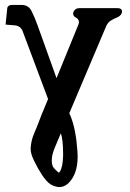

<svg xmlns="http://www.w3.org/2000/svg" viewBox="-20 -485 533 786"><path d="M270 -6.8Q291 45.9 296.9 133.8Q297.9 144.5 297.9 155.3Q297.9 229.5 258.8 266.1Q242.7 280.8 223.1 280.8Q207.5 280.8 188.5 270.5Q170.4 259.8 150.4 228.5Q135.3 205.6 120.1 174.3Q105.5 145.5 105.5 125.5V121.1Q107.4 89.4 119.9 60.8Q132.3 32.2 142.6 4.4Q146 -6.3 150.6 -16.8Q155.3 -27.3 159.7 -38.1L176.8 -79.6L72.3 -358.4Q63 -379.9 39.6 -381.3L2.9 -384.3L9.3 -447.3Q9.3 -464.8 31.2 -464.8H68.8Q96.2 -464.8 108.9 -440.2Q121.6 -415.5 133.3 -382.8L211.4 -165L301.3 -385.3Q303.2 -390.6 303.2 -395Q303.2 -397.9 302.2 -400.4Q299.3 -408.2 293 -411.6Q279.3 -418.5 279.3 -429.2Q279.3 -433.1 280.8 -436Q287.1 -451.7 305.2 -451.7H460.9Q479.5 -451.7 479.5 -437.5Q479.5 -434.1 478 -430.2Q473.1 -419.4 458.5 -413.3Q443.8 -407.2 433.1 -400.4Q420.4 -392.1 414.1 -376.5L263.7 -21.5ZM194.3 191.4Q196.3 200.7 213.9 216.3Q219.2 221.7 221.2 221.7Q222.2 221.7 225.6 216.8Q237.3 197.3 238.3 152.3V144.5Q238.3 86.9 229 60.5L205.1 117.7Q191.9 147.9 191.9 172.4Q191.9 182.1 194.3 191.4Z"/></svg>

Font: Caudex
Style: Bold
Weight: 700
Version: Version 1.01